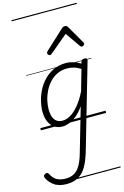

<svg xmlns="http://www.w3.org/2000/svg" viewBox="-290 -1096 1099 1701"><g transform="rotate(-15 259.5 -245.5)"><path d="M97 519Q35 519 -8.5 492Q-52 465 -75 418Q-80 407 -78.5 398.5Q-77 390 -64 383Q-53 376 -45 378.5Q-37 381 -32 390Q-9 435 23.5 452.5Q56 470 102 470Q150 470 183 450Q216 430 239.5 388.5Q263 347 281 282L396 -115Q361 -65 325 -36Q289 -7 256 5Q223 17 195 17Q152 17 121 -4Q90 -25 73 -64Q56 -103 56 -156Q56 -200 68 -250.5Q80 -301 104.5 -348.5Q129 -396 166.5 -434.5Q204 -473 254 -496Q304 -519 368 -519Q401 -519 436 -508Q471 -497 500 -478L505 -495Q509 -506 515.5 -510.5Q522 -515 535 -515Q553 -515 557.5 -508Q562 -501 559 -489L335 285Q311 366 280.5 418Q250 470 205.5 494.5Q161 519 97 519ZM209 -33Q244 -33 282 -55Q320 -77 358.5 -123Q397 -169 433 -241L488 -433Q452 -455 422.5 -462.5Q393 -470 365 -470Q314 -470 273.5 -450.5Q233 -431 203 -398Q173 -365 153 -324.5Q133 -284 123.5 -241.5Q114 -199 114 -160Q114 -122 124 -93Q134 -64 155.5 -48.5Q177 -33 209 -33ZM252 -623Q243 -623 236.5 -630Q230 -637 230 -645Q230 -650 232 -654Q234 -658 238 -662L414 -825Q421 -832 428.5 -834.5Q436 -837 444 -837Q451 -837 457 -834Q463 -831 468 -824L563 -660Q566 -655 567.5 -651.5Q569 -648 569 -644Q569 -635 560 -629Q551 -623 544 -623Q538 -623 534 -626Q530 -629 527 -634L433 -769L272 -634Q266 -629 261.5 -626Q257 -623 252 -623ZM0 490H598V500H0ZM0 -20H598V0H0ZM0 -505H598V-500H0ZM0 -1010H598V-1000H0Z"/></g></svg>

Font: Playwrite TZ Guides
Style: Regular
Weight: 400
Designer: Veronika Burian, José Scaglione
Foundry: TypeTogether
Version: Version 1.003